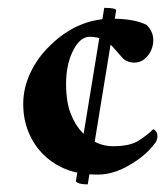

<svg xmlns="http://www.w3.org/2000/svg" viewBox="-20 -443 427 496"><path d="M109.3 -325.3Q180 -394.7 269.3 -394.7Q326.7 -394.7 358.7 -378.7Q376 -361.3 376 -339.3Q376 -317.3 362 -299.3Q348 -281.3 327.3 -281.3Q306.7 -281.3 294.7 -295.3Q282.7 -309.3 272 -321.3Q248 -348 212 -348Q185.3 -348 166.7 -308Q150.7 -273.3 150.7 -226.7Q150.7 -180 162.7 -149.3Q174.7 -118.7 193.3 -100Q228 -65.3 272 -65.3Q316 -65.3 338.7 -80Q361.3 -94.7 376 -109.3Q380 -108 383.3 -103.3Q386.7 -98.7 386.7 -90.7Q386.7 -82.7 382 -75.3Q377.3 -68 364 -54Q350.7 -40 330.7 -26.7Q280 8 233.3 8Q186.7 8 153.3 -4.7Q120 -17.3 94.7 -41.3Q69.3 -65.3 54.7 -99.3Q40 -133.3 40 -174.7Q40 -216 58.7 -255.3Q77.3 -294.7 109.3 -325.3ZM249.3 -422.7Q280 -422.7 280 -416L206.7 33.3Q181.3 33.3 176 25.3Z"/></svg>

Font: Ramaraja
Style: Regular
Weight: 400
Designer: Appaji Ambarisha Darbha
Foundry: Andhrapradesh Society for Knowledge Networks
Version: Version 1.0.4; ttfautohint (v1.2.25-373a) -l 7 -r 28 -G 50 -